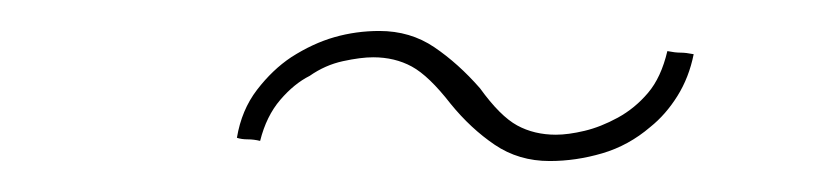

<svg xmlns="http://www.w3.org/2000/svg" viewBox="-20 -562 529 124"><path d="M271 -495Q284 -479 299.5 -468.5Q315 -458 335 -458Q352 -458 369 -463Q386 -468 400 -480Q410 -488 417.5 -500Q425 -512 428 -527Q423 -528 419.5 -528Q416 -528 411 -529Q407 -512 398.5 -502Q390 -492 379 -486Q368 -480 357.5 -477.5Q347 -475 339 -475Q325 -475 314 -481Q303 -487 290 -505Q276 -521 260.5 -531.5Q245 -542 225 -542Q210 -542 196 -538Q182 -534 168 -525Q156 -517 146 -504Q136 -491 133 -473Q136 -472 140 -472Q144 -472 148 -471Q152 -487 161 -497.5Q170 -508 180 -513Q190 -520 201.5 -522.5Q213 -525 221 -525Q235 -525 246 -519Q257 -513 271 -495Z"/></svg>

Font: Josefin Slab ExtraLight
Style: Italic
Weight: 250
Italic angle: -12°
Designer: Santiago Orozco
Foundry: Typemade
Version: Version 2.100